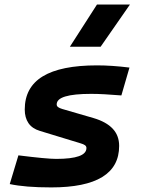

<svg xmlns="http://www.w3.org/2000/svg" viewBox="-20 -815 626 845"><path d="M205.6 9.8Q147.9 9.8 102.3 6.1Q56.6 2.4 22.9 -4.9L61 -131.3Q123.5 -123.5 165 -119.6Q206.5 -115.7 227.5 -115.7Q294.4 -115.7 327.4 -127.7Q360.4 -139.6 360.4 -163.6Q360.4 -171.4 353.8 -176Q347.2 -180.7 335 -184.1L155.8 -238.8Q121.6 -249 105.2 -273.2Q88.9 -297.4 88.9 -333Q88.9 -430.7 168.2 -479Q247.6 -527.3 406.7 -527.3Q439.5 -527.3 475.1 -524.9Q510.7 -522.5 549.8 -517.6L514.2 -395Q473.6 -398.4 440.7 -400.1Q407.7 -401.9 381.8 -401.9Q305.2 -401.9 267.3 -390.4Q229.5 -378.9 229.5 -355.5Q229.5 -348.1 235.8 -343.5Q242.2 -338.9 253.9 -335.4L391.6 -295.4Q447.8 -278.8 476.1 -248.5Q504.4 -218.3 504.4 -172.9Q504.4 -81.5 429.9 -35.9Q355.5 9.8 205.6 9.8ZM287.6 -609.4 406.7 -794.9H551.8L422.9 -609.4Z"/></svg>

Font: Cascadia Code PL
Style: Italic
Weight: 400
Italic angle: -10°
Monospace: yes
Designer: Aaron Bell
Foundry: Saja Typeworks
Version: Version 2404.023